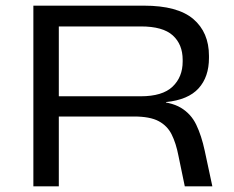

<svg xmlns="http://www.w3.org/2000/svg" viewBox="-20 -659 827 679"><path d="M633.5 0 611 -108.5Q602.5 -152.5 587.2 -183.2Q572 -214 541.2 -230.5Q510.5 -247 453.5 -247H159V-318.5H477.5Q554.5 -318.5 590.2 -352.5Q626 -386.5 626 -441.5V-447.5Q626 -502 591 -533.8Q556 -565.5 478.5 -565.5H159V-639H489Q608 -639 663.5 -591.8Q719 -544.5 719 -461.5V-454Q719 -387 682.2 -346.5Q645.5 -306 567 -298V-288.5L518.5 -301.5Q583.5 -299.5 619.5 -278Q655.5 -256.5 674 -218Q692.5 -179.5 704 -126L731 0ZM98 0V-639H188V-291V-257V0Z"/></svg>

Font: Anek Gujarati Expanded
Style: Regular
Weight: 400
Width: 7
Designer: Mrunmayee Ghaisas (Gujarati), Yesha Goshar (Latin)
Foundry: Ek Type
Version: Version 1.003